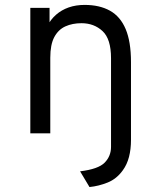

<svg xmlns="http://www.w3.org/2000/svg" viewBox="-20 -543 656 782"><path d="M344.5 218.8 306.2 154.8Q380.5 145.8 406.4 119.3Q432.2 92.9 432.2 55.2V-306Q432.2 -384.4 397.6 -416.4Q363 -448.5 312 -448.5Q275.1 -448.5 246.4 -435.6Q217.6 -422.6 201.2 -392.1Q184.8 -361.5 184.8 -308V0H103.5V-511H181.8V-418.8L172.2 -436Q186.1 -463.6 208.4 -483.1Q230.6 -502.5 259.9 -512.8Q289.2 -523 324.5 -523Q385.6 -523 427.9 -499.4Q470.1 -475.9 491.8 -424.6Q513.5 -373.2 513.5 -290.2V26.5Q513.5 65.1 505.4 96.1Q497.4 127 480.5 150.2Q455.4 185.5 418.7 200.3Q382 215.1 344.5 218.8Z"/></svg>

Font: Overpass Mono Light
Style: Regular
Weight: 300
Monospace: yes
Designer: Delve Withrington, Dave Bailey
Foundry: Delve Fonts LLC
Version: Version 4.000